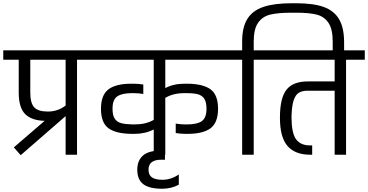

<svg xmlns="http://www.w3.org/2000/svg" viewBox="-30 -950 2260 1179"><path d="M558 -641V-583H443V0H373V-237L97 3L55 -45L244 -208Q164 -210 124.5 -249.5Q85 -289 85 -382V-583H-10V-641ZM264 -265Q325 -265 373 -302V-583H156V-382Q156 -317 180 -291Q204 -265 264 -265Z M985 -583V-409Q1035 -436 1104 -436H1120Q1218 -435 1263.5 -401Q1309 -367 1309 -282Q1309 -198 1263.5 -163Q1218 -128 1121 -128H1109Q1094 -128 1077 -129.5Q1060 -131 1049 -133V-191Q1079 -186 1107 -186H1119Q1180 -186 1209 -206Q1238 -226 1238 -282Q1238 -323 1224.5 -343.5Q1211 -364 1185.5 -371Q1160 -378 1116 -378H1101Q1033 -378 985 -349V0H914V-155Q862 -128 795 -128H779Q681 -129 635.5 -163Q590 -197 590 -282Q590 -366 635.5 -401Q681 -436 778 -436H790Q805 -436 822 -434.5Q839 -433 850 -431V-373Q820 -378 792 -378H780Q719 -378 690 -358Q661 -338 661 -282Q661 -242 674.5 -221.5Q688 -201 713.5 -194Q739 -187 783 -186H798Q866 -186 914 -214V-583H538V-641H1361V-583Z M813 92Q813 36 847.5 5.5Q882 -25 955 -25H983V31H957Q921 31 901.5 46Q882 61 882 92Q882 125 903.5 139.5Q925 154 967 154Q1021 154 1068 121V184Q1023 209 965 209Q887 209 850 181Q813 153 813 92Z M2083 -695V-608H2013V-695Q2013 -772 1986.5 -810.5Q1960 -849 1914 -860.5Q1868 -872 1790 -872H1761Q1678 -872 1630 -860.5Q1582 -849 1555 -810.5Q1528 -772 1528 -695V-641H1643V-583H1528V0H1457V-583H1341V-641H1457V-695Q1457 -783 1489 -834Q1521 -885 1587 -907.5Q1653 -930 1761 -930H1790Q1894 -930 1957 -907.5Q2020 -885 2051 -834Q2082 -783 2083 -695Z M2210 -641V-583H2095V0H2025V-393H1859Q1824 -393 1803.5 -379.5Q1783 -366 1772 -330Q1761 -294 1760 -227Q1761 -130 1789 -93.5Q1817 -57 1874 -57H1887V0H1874Q1783 0 1736 -53Q1689 -106 1689 -227Q1689 -349 1729.5 -399.5Q1770 -450 1859 -450H2025V-583H1622V-641Z"/></svg>

Font: Biryani Light
Style: Regular
Weight: 300
Designer: Dan Reynolds and Mathieu Réguer
Foundry: Dan Reynolds and Mathieu Réguer
Version: Version 1.004; ttfautohint (v1.1) -l 5 -r 5 -G 72 -x 0 -D la